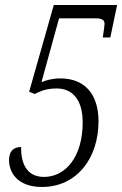

<svg xmlns="http://www.w3.org/2000/svg" viewBox="-20 -734 486 764"><path d="M147 10C286 10 372 -105 372 -251C372 -362 315 -422 220 -422C187 -422 161 -414 145 -407L215 -661H362C389 -661 396 -652 396 -639C396 -633 393 -611 389 -585H419L446 -714H194L96 -369L118 -360C143 -372 164 -382 206 -382C266 -382 309 -340 309 -247C309 -110 241 -30 155 -30C83 -30 63 -89 64 -149C30 -149 16 -128 16 -97C16 -47 50 10 147 10Z"/></svg>

Font: Noto Serif Tamil ExtraCondensed Light
Style: Italic
Weight: 300
Width: 2
Italic angle: -12°
Designer: Indian Type Foundry, Tom Grace, and the Monotype Design Team
Foundry: Monotype Imaging Inc.
Version: Version 2.003